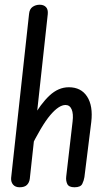

<svg xmlns="http://www.w3.org/2000/svg" viewBox="-20 -792 471 812"><path d="M63 0Q45 0 35.5 -11Q26 -22 27 -39L103 -734Q105 -754 118 -763Q131 -772 148 -772Q165 -772 174.5 -762Q184 -752 182 -732L106 -36Q104 -20 94 -10Q84 0 63 0ZM295 0Q271 0 264.5 -14Q258 -28 260 -45L287 -278Q291 -311 283 -329.5Q275 -348 257 -348Q229 -348 192.5 -305Q156 -262 104 -156L117 -291Q152 -353 189.5 -388Q227 -423 271 -423Q323 -423 348.5 -383.5Q374 -344 366 -276L337 -43Q335 -29 328 -14.5Q321 0 295 0Z"/></svg>

Font: Edu SA Beginner Medium
Style: Regular
Weight: 500
Version: Version 1.003